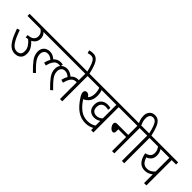

<svg xmlns="http://www.w3.org/2000/svg" viewBox="145 -1983 3080 3080"><g transform="rotate(45 1685.0 -443.0)"><path d="M0 -622H488V-574H363Q385 -554 397 -527.5Q409 -501 409 -470Q409 -376 324 -335Q364 -298 394 -251Q424 -204 424 -139Q424 -71 384.5 -35.5Q345 0 283 0Q230 0 186.5 -30Q143 -60 103.5 -128.5Q64 -197 24 -312L72 -327Q118 -191 166 -120Q214 -49 279 -49Q316 -49 343 -69.5Q370 -90 370 -144Q370 -194 343.5 -236.5Q317 -279 271 -318Q249 -313 222 -311L218 -359Q289 -363 322.5 -391Q356 -419 356 -470Q356 -503 339.5 -529.5Q323 -556 294 -574H0Z M474 -622H918V-574H474ZM941 -374Q924 -380 904 -380Q878 -380 853 -367Q828 -354 806.5 -319Q785 -284 769 -219L718 -234Q733 -294 757 -336Q735 -355 712 -366.5Q689 -378 661 -378Q617 -378 594.5 -351Q572 -324 572 -282Q572 -240 591 -201.5Q610 -163 648 -120.5Q686 -78 744 -22L707 10Q623 -70 571 -139.5Q519 -209 519 -284Q519 -335 540 -366.5Q561 -398 593 -412.5Q625 -427 657 -427Q695 -427 725.5 -413Q756 -399 785 -374Q833 -428 906 -428Q933 -428 954 -420Z M864 -574V-622H1463V-574H1363V0H1311V-379Q1303 -380 1293 -380Q1268 -380 1243 -367Q1218 -354 1196.5 -319Q1175 -284 1159 -219L1108 -234Q1123 -294 1147 -336Q1125 -355 1102 -366.5Q1079 -378 1051 -378Q1007 -378 984.5 -351Q962 -324 962 -282Q962 -240 981 -201.5Q1000 -163 1038 -120.5Q1076 -78 1134 -22L1097 10Q1013 -70 961 -139.5Q909 -209 909 -284Q909 -335 930 -366.5Q951 -398 983 -412.5Q1015 -427 1047 -427Q1085 -427 1115.5 -413Q1146 -399 1175 -374Q1223 -428 1295 -428Q1303 -428 1311 -427V-574Z M1311 -615Q1290 -704 1270 -754.5Q1250 -805 1226.5 -826Q1203 -847 1172 -847Q1152 -847 1135.5 -843Q1119 -839 1105 -834L1089 -883Q1107 -889 1125.5 -892.5Q1144 -896 1169 -896Q1218 -896 1252 -868.5Q1286 -841 1311.5 -779.5Q1337 -718 1360 -615Z M2069 -574V0H2016V-50Q1983 -31 1946.5 -22Q1910 -13 1871 -13Q1769 -13 1686 -71Q1603 -129 1525 -250Q1506 -280 1498.5 -301Q1491 -322 1491 -339Q1491 -359 1503.5 -372Q1516 -385 1539 -385Q1560 -385 1576 -373.5Q1592 -362 1606 -339Q1629 -360 1639 -391.5Q1649 -423 1649 -463Q1649 -492 1643.5 -521.5Q1638 -551 1628 -574H1449V-622H2168V-574ZM1911 -222Q1946 -222 1972 -235Q1998 -248 2016 -267V-574H1681Q1690 -553 1695.5 -523.5Q1701 -494 1701 -462Q1701 -384 1668.5 -336Q1636 -288 1576 -261Q1639 -163 1710 -112Q1781 -61 1870 -61Q1911 -61 1946.5 -70.5Q1982 -80 2016 -103V-209Q1996 -195 1968 -185Q1940 -175 1906 -175Q1844 -175 1803.5 -214Q1763 -253 1763 -326Q1763 -400 1806.5 -439.5Q1850 -479 1916 -479Q1933 -479 1952.5 -476.5Q1972 -474 1984 -470L1979 -423Q1966 -427 1951 -429.5Q1936 -432 1919 -432Q1872 -432 1844 -404Q1816 -376 1816 -324Q1816 -270 1843.5 -246Q1871 -222 1911 -222Z M2154 -622H2644V-574H2544V0H2492V-319H2316V-268Q2316 -223 2279 -223Q2260 -223 2240 -239.5Q2220 -256 2206.5 -280Q2193 -304 2193 -326Q2193 -344 2203.5 -355.5Q2214 -367 2242 -367H2492V-574H2154Z M2483 -615Q2467 -649 2457 -684Q2447 -719 2447 -758Q2447 -817 2480 -856.5Q2513 -896 2574 -896Q2626 -896 2660 -866.5Q2694 -837 2718 -776Q2742 -715 2763 -622H2867V-574H2768V0H2715V-574H2630V-622H2713Q2694 -706 2675 -755.5Q2656 -805 2632.5 -826.5Q2609 -848 2578 -848Q2538 -848 2519 -821Q2500 -794 2500 -751Q2500 -711 2510 -679.5Q2520 -648 2535 -615Z M3370 -622V-574H3271V0H3218V-199Q3195 -179 3161 -163.5Q3127 -148 3082 -148Q3004 -148 2957.5 -200Q2911 -252 2892 -351Q2948 -365 2974 -392Q3000 -419 3000 -467Q3000 -499 2988.5 -526Q2977 -553 2960 -574H2853V-622ZM2952 -317Q2970 -259 3000.5 -227.5Q3031 -196 3084 -196Q3126 -196 3159.5 -214.5Q3193 -233 3218 -264V-574H3019Q3034 -550 3043.5 -521Q3053 -492 3053 -461Q3053 -404 3026.5 -369.5Q3000 -335 2952 -317Z"/></g></svg>

Font: Noto Sans SemiCondensed Light
Style: Italic
Weight: 300
Width: 4
Italic angle: -12°
Designer: Monotype Design Team
Foundry: Monotype Imaging Inc.
Version: Version 2.013; ttfautohint (v1.8.4.7-5d5b)